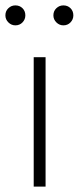

<svg xmlns="http://www.w3.org/2000/svg" viewBox="-33 -692 292 712"><path d="M92 0V-480H136V0ZM24 -598Q9 -598 -2 -609Q-13 -620 -13 -635Q-13 -651 -2 -661.5Q9 -672 24 -672Q40 -672 50.5 -661.5Q61 -651 61 -635Q61 -620 50.5 -609Q40 -598 24 -598ZM202 -598Q187 -598 176 -609Q165 -620 165 -635Q165 -651 176 -661.5Q187 -672 202 -672Q218 -672 228.5 -661.5Q239 -651 239 -635Q239 -620 228.5 -609Q218 -598 202 -598Z"/></svg>

Font: Source Sans 3 Light
Style: Regular
Weight: 300
Designer: Paul D. Hunt
Foundry: Adobe
Version: Version 3.052;hotconv 1.1.0;makeotfexe 2.6.0